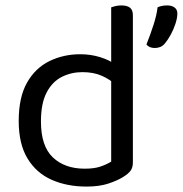

<svg xmlns="http://www.w3.org/2000/svg" viewBox="-20 -675 674 708"><path d="M390 -79V-415L470 -416V-76Q470 -57 461.5 -45.5Q453 -34 435 -23Q415 -10 381 1.5Q347 13 299 13Q227 13 170.5 -12Q114 -37 81.5 -90.5Q49 -144 49 -229Q49 -316 79.5 -370Q110 -424 162 -449.5Q214 -475 276 -475Q315 -475 350 -464Q385 -453 405 -437V-363Q386 -382 355.5 -395.5Q325 -409 284 -409Q243 -409 208 -391.5Q173 -374 152 -334Q131 -294 131 -227Q131 -136 175 -94.5Q219 -53 292 -53Q327 -53 349.5 -60.5Q372 -68 390 -79ZM470 -396 390 -395V-648Q395 -650 405.5 -652.5Q416 -655 427 -655Q449 -655 459.5 -646.5Q470 -638 470 -619ZM589 -516Q581 -506 571.5 -502Q562 -498 551 -498Q530 -498 520 -511Q534 -546 546 -583Q558 -620 561 -648Q570 -652 578.5 -653.5Q587 -655 597 -655Q613 -655 623.5 -647.5Q634 -640 634 -625Q634 -609 627 -587.5Q620 -566 609.5 -547Q599 -528 589 -516Z"/></svg>

Font: Baloo Bhaijaan 2
Style: Regular
Weight: 400
Designer: Sanskriti Dholi, Noopur Datye and Ek Type
Foundry: Ek Type
Version: Version 1.701